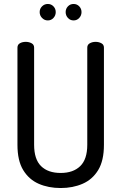

<svg xmlns="http://www.w3.org/2000/svg" viewBox="-20 -942 612 968"><path d="M286 6Q224 6 175 -15.5Q126 -37 97 -84.5Q68 -132 68 -212V-702Q68 -717 80.5 -724Q93 -731 110 -731Q126 -731 139 -724Q152 -717 152 -702V-212Q152 -139 187 -104.5Q222 -70 286 -70Q349 -70 384.5 -104.5Q420 -139 420 -212V-702Q420 -717 433 -724Q446 -731 462 -731Q478 -731 491 -724Q504 -717 504 -702V-212Q504 -132 475 -84.5Q446 -37 396.5 -15.5Q347 6 286 6ZM351 -839Q334 -839 322.5 -851.5Q311 -864 311 -881Q311 -898 322.5 -910Q334 -922 351 -922Q368 -922 379.5 -910Q391 -898 391 -881Q391 -864 379.5 -851.5Q368 -839 351 -839ZM221 -839Q204 -839 192 -851.5Q180 -864 180 -881Q180 -898 192 -910Q204 -922 221 -922Q238 -922 249.5 -910Q261 -898 261 -881Q261 -864 249.5 -851.5Q238 -839 221 -839Z"/></svg>

Font: Dosis ExtraLight Medium
Style: Regular
Weight: 500
Version: Version 3.001; ttfautohint (v1.8.2)